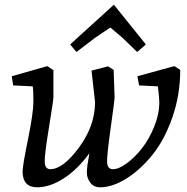

<svg xmlns="http://www.w3.org/2000/svg" viewBox="-20 -785 793 816"><path d="M384 -351 369 -485 439 -503 463 -488 467 -372Q467 -359 451 -245.5Q435 -132 435 -99Q435 -66 460 -66Q485 -66 519 -91Q553 -116 583.5 -155Q614 -194 635.5 -247Q657 -300 657 -351Q657 -369 651 -418L571 -422L564 -461L721 -504L746 -488Q746 -382 712.5 -286Q679 -190 627.5 -126.5Q576 -63 517 -26Q458 11 405 11Q378 11 363.5 -9Q349 -29 349 -52Q349 -75 360 -134Q310 -65 251 -27Q192 11 138 11Q76 11 76 -57Q76 -80 99 -193Q122 -306 122 -354Q122 -402 119 -418L36 -422L30 -461L181 -504L205 -488H207V-372Q207 -359 188.5 -246Q170 -133 170 -99.5Q170 -66 194 -66Q248 -66 316 -158.5Q384 -251 384 -351ZM464 -765 600 -596 563 -564 500 -625 449 -668Q434 -658 411 -642.5Q388 -627 385 -625L305 -564L278 -596Z"/></svg>

Font: Andada
Style: Italic
Weight: 400
Italic angle: -8.29999°
Designer: Carolina Giovagnoli
Foundry: Carolina Giovagnoli
Version: Version 1.003